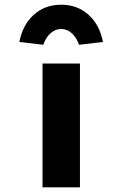

<svg xmlns="http://www.w3.org/2000/svg" viewBox="-20 -803 524 823"><path d="M162.3 0V-530.7H322.7V0ZM165.6 -611.1 62.9 -623.1Q77.5 -697.5 125.2 -740.1Q173 -782.8 242.1 -782.8Q311.3 -782.8 359 -740.1Q406.8 -697.5 421.4 -623.1L318.6 -611.1Q307.9 -642.6 287.5 -660.7Q267 -678.8 242.1 -678.8Q217.3 -678.8 196.8 -660.7Q176.3 -642.6 165.6 -611.1Z"/></svg>

Font: Lexend Peta
Style: Regular
Weight: 400
Designer: Bonnie Shaver-Troup, Thomas Jockin
Foundry: Lexend
Version: Version 1.007